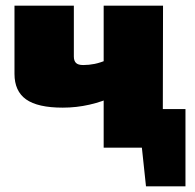

<svg xmlns="http://www.w3.org/2000/svg" viewBox="-20 -520 686 676"><path d="M240 -500V-321Q240 -306 247.5 -298.5Q255 -291 273 -291Q293 -291 313 -295Q333 -299 359 -310L381 -181Q341 -162 295 -151.5Q249 -141 201 -141Q113 -141 72 -170Q31 -199 31 -260V-500ZM554 -500 553 0H345V-500ZM633 -136V0H401V-136ZM633 -5V136H494L479 -5Z"/></svg>

Font: Exo 2 Black
Style: Regular
Weight: 900
Designer: Natanael Gama
Foundry: Natanael Gama
Version: Version 2.010